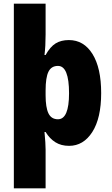

<svg xmlns="http://www.w3.org/2000/svg" viewBox="-20 -780 604 1040"><path d="M528 -276Q528 -140 480 -65Q432 10 354 10Q311 10 280 -9.5Q249 -29 227 -65H221Q224 -35 225.5 -10Q227 15 227 30V240H55V-760H227V-593Q227 -561 225.5 -533.5Q224 -506 221 -482H227Q252 -527 281.5 -545Q311 -563 353 -563Q434 -563 481 -487.5Q528 -412 528 -276ZM354 -275Q354 -423 294 -423Q258 -423 242.5 -391.5Q227 -360 227 -290V-264Q227 -198 242.5 -166Q258 -134 294 -134Q354 -134 354 -275Z"/></svg>

Font: Noto Sans Bengali Condensed Black
Style: Regular
Weight: 900
Width: 3
Designer: Joana Ranito - Universal Thirst; Jelle Bosma - Monotype Design Team
Foundry: Universal Thirst ehf.
Version: Version 3.000; ttfautohint (v1.8.4.7-5d5b)